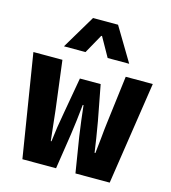

<svg xmlns="http://www.w3.org/2000/svg" viewBox="-110 -831 820 920"><g transform="rotate(15 300.0 -370.5)"><path d="M138.2 -574.2 237.8 -741.2H361.8L461.9 -574.2H355L301.8 -668.9H297.9L245.1 -574.2ZM85.9 0 3.9 -509.8H147.9L178.2 -270Q181.6 -244.6 186.5 -194.3Q191.4 -144 194.8 -119.1H198.2Q206.1 -189 221.2 -270L252 -444.8H355L388.2 -270Q403.3 -183.6 412.1 -119.1H416Q419.4 -144 424.1 -194.3Q428.7 -244.6 432.1 -270L461.9 -509.8H596.2L519 0H349.1L320.8 -175.8Q309.6 -253.4 301.8 -326.2H297.9Q289.6 -243.2 279.8 -175.8L252.9 0Z"/></g></svg>

Font: Office Code Pro Bold
Style: Regular
Weight: 700
Designer: Nathan Rutzky & Paul D. Hunt
Foundry: Adobe Systems Incorporated
Version: Version 1.004;PS 001.004;hotconv 1.0.70;makeotf.lib2.5.58329